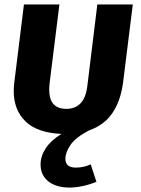

<svg xmlns="http://www.w3.org/2000/svg" viewBox="-20 -588 638 866"><path d="M535 -215Q524 -132 486.5 -77.5Q449 -23 382 0Q321 32 298 65.5Q275 99 275 128Q275 168 322 168Q342 168 360 163.5Q378 159 389 153L415 232Q386 244 354 251Q322 258 294 258Q233 258 198 230Q163 202 163 154Q163 116 186.5 80.5Q210 45 257 16Q148 11 95 -40.5Q42 -92 42 -177Q42 -185 42.5 -194Q43 -203 44 -212L88 -568H248L204 -215Q203 -206 202.5 -198.5Q202 -191 202 -183Q202 -97 279 -97Q362 -97 374 -201L419 -568H579Z"/></svg>

Font: Qjlgwqiwhsfqbnnlvksmvfsycuq
Style: Regular
Weight: 700
Italic angle: -8°
Designer: Carrois Corporate & Edenspiekermann
Foundry: Carrois Corporate GbR & Edenspiekermann AG
Version: Version 2.001